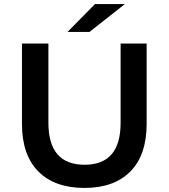

<svg xmlns="http://www.w3.org/2000/svg" viewBox="-20 -914 829 944"><path d="M88 -305V-700H218V-310Q218 -104 396 -104Q573 -104 573 -310V-700H701V-305Q701 -152 621 -71Q541 10 395 10Q249 10 168.5 -71Q88 -152 88 -305ZM447 -894H594L420 -757H312Z"/></svg>

Font: CMG Sans SemiBold
Style: Regular
Weight: 600
Designer: Julieta Ulanovsky
Foundry: Julieta Ulanovsky
Version: Version 7.200